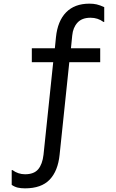

<svg xmlns="http://www.w3.org/2000/svg" viewBox="-20 -786 634 1050"><path d="M280 -522 286 -582Q295 -671 341.5 -718.5Q388 -766 469 -766Q491 -766 508.5 -762Q526 -758 550 -747V-666H546Q515 -689 475 -689Q428 -689 403.5 -662Q379 -635 375 -592L368 -522H528V-446H359L306 60Q297 149 251.5 196.5Q206 244 117 244Q94 244 77 240Q60 236 44 225V144H48Q79 167 117 167Q166 167 189 139.5Q212 112 218 60L271 -446H154V-522Z"/></svg>

Font: Amiko
Style: Regular
Weight: 400
Designer: Pablo Impallari, Rodrigo Fuenzalida, Andres Torresi
Foundry: Impallari Type
Version: Version 1.001; ttfautohint (v1.3)